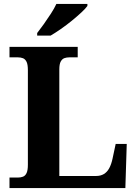

<svg xmlns="http://www.w3.org/2000/svg" viewBox="-20 -951 694 971"><path d="M28 0V-53H70Q84.6 -53 96.3 -57.5Q108 -62 114.5 -76Q121 -90 121 -118V-596Q121 -624.9 114.3 -638.4Q107.6 -652 96.3 -656.5Q85 -661 70 -661H28V-714H373V-661H331Q317.3 -661 305.8 -657Q294.3 -652.9 287.2 -639.9Q280 -626.9 280 -600V-61H466Q489 -61 505.5 -71Q522 -81 532.5 -100.5Q543 -120 549 -148L565 -223H621L614 0ZM168 -784Q183 -803 201.5 -829Q220 -855 237.5 -882Q255 -909 265 -931H422V-921Q413 -908 391.5 -888Q370 -868 343 -846Q316 -824 288 -804.5Q260 -785 236 -771H168Z"/></svg>

Font: Noto Serif Armenian
Style: Regular
Weight: 400
Designer: Monotype Design Team
Foundry: Monotype Imaging Inc.
Version: Version 2.007